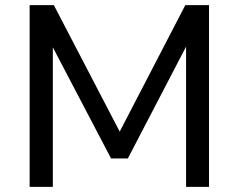

<svg xmlns="http://www.w3.org/2000/svg" viewBox="-20 -725 926 745"><path d="M95 0V-705H189L454 -196H435L699 -705H791V0H702V-569H715L476 -110H411L170 -570H185V0Z"/></svg>

Font: Nunito Sans 12pt ExtraLight 10pt Medium
Style: Regular
Weight: 500
Version: Version 3.101;gftools[0.9.27]